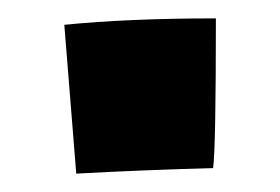

<svg xmlns="http://www.w3.org/2000/svg" viewBox="-20 -214 305 209"><path d="M215 -194Q215 -54 212 -31Q136 -29 63 -25L50 -187Q120 -194 215 -194Z"/></svg>

Font: Otomanopee
Style: Regular
Weight: 400
Designer: Das Ende der Wildnis
Foundry: Gutenberg Labo
Version: Version 3.000